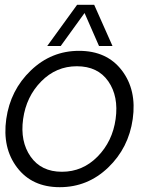

<svg xmlns="http://www.w3.org/2000/svg" viewBox="-20 -770 605 797"><path d="M300 -750H371L447 -579H391L331 -716L232 -579H176ZM228 7Q113 7 51 -74.5Q-11 -156 6 -276Q23 -396 108 -477.5Q193 -559 308 -559Q424 -559 486 -477.5Q548 -396 531 -276Q514 -156 429 -74.5Q344 7 228 7ZM460 -276Q473 -370 429.5 -432.5Q386 -495 299 -495Q213 -495 151 -432Q89 -369 76 -276Q63 -183 107 -120Q151 -57 237 -57Q323 -57 385 -120Q447 -183 460 -276Z"/></svg>

Font: Oakes Grotesk Light
Style: Italic
Weight: 300
Italic angle: -8°
Designer: Samuel Oakes
Foundry: Samuel Oakes
Version: Version 1.000;PS 001.000;hotconv 1.0.88;makeotf.lib2.5.64775